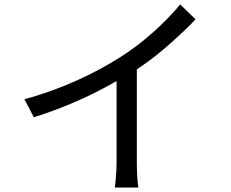

<svg xmlns="http://www.w3.org/2000/svg" viewBox="-20 -808 1040 863"><path d="M595 -76V-496C667 -544 732 -598 791 -654L798 -661L805 -667C824 -685 842 -703 859 -721L790 -788C721 -705 623 -615 519 -550C408 -480 263 -409 90 -362L132 -281C271 -324 402 -384 504 -444V-76C504 -38 499 16 496 35H602C598 15 595 -38 595 -76Z"/></svg>

Font: Glow Sans SC Normal Book
Style: Regular
Weight: 500
Designer: Ryoko NISHIZUKA (kana, bopomofo & ideographs); Paul D. Hunt (Latin, Greek & Cyrillic); Sandoll Communications, Soo-young
Version: Version 0.93